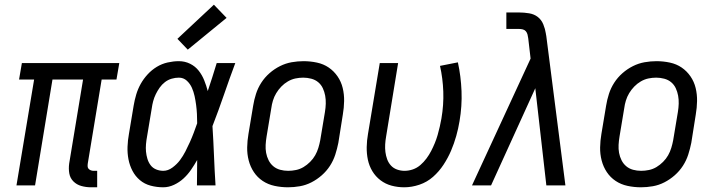

<svg xmlns="http://www.w3.org/2000/svg" viewBox="-20 -788 3040 816"><path d="M367 8Q346 8 326 2.5Q306 -3 292 -17Q278 -31 274.5 -51Q271 -71 274 -93L333 -450H203L129 0H50L125 -450H61L73 -520H487L475 -450H412L353 -93Q352 -86 352.5 -80Q353 -74 357 -70Q361 -66 366.5 -64Q372 -62 378 -62H393V8Z M674 8Q646 8 620 1Q594 -6 574.5 -22.5Q555 -39 543 -62Q531 -85 526 -111Q521 -137 522 -164.5Q523 -192 528 -219L548 -339Q552 -363 559 -386.5Q566 -410 578 -431.5Q590 -453 607.5 -472Q625 -491 646.5 -504Q668 -517 692.5 -522.5Q717 -528 740 -528Q766 -528 788 -517Q810 -506 824.5 -487.5Q839 -469 848 -446.5Q857 -424 863 -401Q873 -431 882.5 -460.5Q892 -490 901 -520H980Q955 -453 932 -386Q909 -319 883 -252Q887 -189 889.5 -126Q892 -63 896 0H817Q817 -27 817.5 -54Q818 -81 818 -108Q806 -87 792 -66.5Q778 -46 760 -29.5Q742 -13 719.5 -2.5Q697 8 674 8ZM674 -62Q694 -62 713 -76Q732 -90 745 -107.5Q758 -125 768 -144.5Q778 -164 787 -184Q796 -204 803.5 -224Q811 -244 818 -264Q818 -284 817 -303.5Q816 -323 813.5 -342Q811 -361 807 -379.5Q803 -398 795.5 -415Q788 -432 774 -445Q760 -458 740 -458Q725 -458 709.5 -453.5Q694 -449 681 -439Q668 -429 658.5 -415.5Q649 -402 642 -387.5Q635 -373 631 -358Q627 -343 625 -328L605 -208Q602 -192 600.5 -175.5Q599 -159 600.5 -143.5Q602 -128 606.5 -113Q611 -98 620 -86Q629 -74 643.5 -68Q658 -62 674 -62ZM778 -577 734 -623 889 -768 943 -712Z M1204 8Q1175 8 1147 2Q1119 -4 1096.5 -19Q1074 -34 1059 -56.5Q1044 -79 1037 -106Q1030 -133 1030.5 -161.5Q1031 -190 1036 -219L1056 -339Q1060 -364 1068 -389Q1076 -414 1090.5 -436.5Q1105 -459 1125.5 -477Q1146 -495 1170 -507Q1194 -519 1219.5 -523.5Q1245 -528 1270 -528Q1299 -528 1327 -522Q1355 -516 1377 -501Q1399 -486 1414.5 -463.5Q1430 -441 1436.5 -414Q1443 -387 1442.5 -358.5Q1442 -330 1437 -301L1418 -181Q1413 -156 1405 -131Q1397 -106 1382.5 -83.5Q1368 -61 1347.5 -43Q1327 -25 1303.5 -13Q1280 -1 1254.5 3.5Q1229 8 1204 8ZM1205 -62Q1221 -62 1238 -65.5Q1255 -69 1270 -78Q1285 -87 1298 -100Q1311 -113 1319.5 -128Q1328 -143 1333 -159.5Q1338 -176 1341 -192L1361 -312Q1364 -330 1364.5 -347.5Q1365 -365 1362 -381.5Q1359 -398 1352 -413Q1345 -428 1332.5 -438.5Q1320 -449 1303 -453.5Q1286 -458 1269 -458Q1252 -458 1235.5 -454.5Q1219 -451 1203.5 -442Q1188 -433 1175.5 -420Q1163 -407 1154 -392Q1145 -377 1140 -360.5Q1135 -344 1133 -328L1113 -208Q1110 -190 1109 -172.5Q1108 -155 1111 -138.5Q1114 -122 1121.5 -107Q1129 -92 1141.5 -81.5Q1154 -71 1170.5 -66.5Q1187 -62 1205 -62Z M1698 8Q1670 8 1644 1Q1618 -6 1597 -22Q1576 -38 1562.5 -60.5Q1549 -83 1543.5 -109Q1538 -135 1538.5 -163Q1539 -191 1544 -219L1594 -520H1672L1621 -208Q1618 -191 1617 -174.5Q1616 -158 1618 -142Q1620 -126 1625.5 -111Q1631 -96 1641.5 -84.5Q1652 -73 1667.5 -67.5Q1683 -62 1699 -62Q1717 -62 1734.5 -68Q1752 -74 1766.5 -86.5Q1781 -99 1792.5 -114.5Q1804 -130 1812.5 -146.5Q1821 -163 1828 -180Q1835 -197 1840 -214.5Q1845 -232 1849 -249.5Q1853 -267 1856 -284Q1866 -342 1864 -398.5Q1862 -455 1850 -508L1926 -523Q1939 -464 1941.5 -400.5Q1944 -337 1933 -273Q1928 -242 1919 -210Q1910 -178 1897 -147.5Q1884 -117 1865 -88Q1846 -59 1820.5 -36.5Q1795 -14 1762.5 -3Q1730 8 1698 8Z M1986 0 2235 -539 2225 -625Q2225 -625 2225 -625Q2225 -625 2225 -625Q2224 -633 2222 -641Q2220 -649 2215 -655Q2210 -661 2202 -663Q2194 -665 2186 -665H2132V-735H2186Q2207 -735 2228.5 -731.5Q2250 -728 2265.5 -716Q2281 -704 2289 -684.5Q2297 -665 2300 -645V-644Q2301 -642 2301 -639Q2301 -636 2302 -633L2383 0H2302L2255 -413L2067 0Z M2704 8Q2675 8 2647 2Q2619 -4 2596.5 -19Q2574 -34 2559 -56.5Q2544 -79 2537 -106Q2530 -133 2530.5 -161.5Q2531 -190 2536 -219L2556 -339Q2560 -364 2568 -389Q2576 -414 2590.5 -436.5Q2605 -459 2625.5 -477Q2646 -495 2670 -507Q2694 -519 2719.5 -523.5Q2745 -528 2770 -528Q2799 -528 2827 -522Q2855 -516 2877 -501Q2899 -486 2914.5 -463.5Q2930 -441 2936.5 -414Q2943 -387 2942.5 -358.5Q2942 -330 2937 -301L2918 -181Q2913 -156 2905 -131Q2897 -106 2882.5 -83.5Q2868 -61 2847.5 -43Q2827 -25 2803.5 -13Q2780 -1 2754.5 3.5Q2729 8 2704 8ZM2705 -62Q2721 -62 2738 -65.5Q2755 -69 2770 -78Q2785 -87 2798 -100Q2811 -113 2819.5 -128Q2828 -143 2833 -159.5Q2838 -176 2841 -192L2861 -312Q2864 -330 2864.5 -347.5Q2865 -365 2862 -381.5Q2859 -398 2852 -413Q2845 -428 2832.5 -438.5Q2820 -449 2803 -453.5Q2786 -458 2769 -458Q2752 -458 2735.5 -454.5Q2719 -451 2703.5 -442Q2688 -433 2675.5 -420Q2663 -407 2654 -392Q2645 -377 2640 -360.5Q2635 -344 2633 -328L2613 -208Q2610 -190 2609 -172.5Q2608 -155 2611 -138.5Q2614 -122 2621.5 -107Q2629 -92 2641.5 -81.5Q2654 -71 2670.5 -66.5Q2687 -62 2705 -62Z"/></svg>

Font: Iosevka SS04
Style: Italic
Weight: 400
Italic angle: -9°
Monospace: yes
Designer: Belleve Invis
Foundry: Belleve Invis
Version: Version 19.0.0; ttfautohint (v1.8.4)